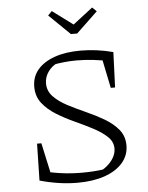

<svg xmlns="http://www.w3.org/2000/svg" viewBox="-59 -920 752 976"><g transform="rotate(-5 317.0 -431.5)"><path d="M297 9Q251 9 203 2Q155 -5 105 -19L127 -65Q172 -53 221.5 -46.5Q271 -40 323 -40Q353 -40 384 -42Q415 -44 446 -49L419 -40Q442 -52 460 -69Q478 -86 488.5 -106.5Q499 -127 499 -148Q499 -183 471.5 -209Q444 -235 401 -257.5Q358 -280 309.5 -302Q261 -324 218 -350.5Q175 -377 147.5 -412Q120 -447 120 -496Q120 -547 150.5 -583Q181 -619 237 -639Q293 -659 370 -659Q411 -659 453 -653.5Q495 -648 536 -637L520 -591Q476 -601 432 -606Q388 -611 345 -611Q312 -611 280 -607.5Q248 -604 217 -598L246 -606Q217 -592 199 -565.5Q181 -539 181 -508Q181 -469 208.5 -440.5Q236 -412 279 -389.5Q322 -367 370.5 -345.5Q419 -324 462.5 -298.5Q506 -273 533.5 -239.5Q561 -206 561 -159Q561 -108 528 -70Q495 -32 436 -11.5Q377 9 297 9ZM172 -19H105L109 -207H131ZM507 -457 470 -637H536L529 -457ZM329 -747 222 -851 242 -872 347 -794 448 -872 470 -851 361 -747Z"/></g></svg>

Font: Piazzolla Thin ExtraLight
Style: Regular
Weight: 250
Version: Version 2.005